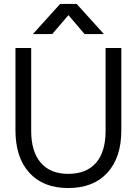

<svg xmlns="http://www.w3.org/2000/svg" viewBox="-20 -943 691 969"><path d="M512.9 -700.6V-282.4C512.9 -212.1 496.8 -158.4 464.6 -121.2C432.3 -84.1 385.5 -65.6 324.2 -65.6C264.2 -65.6 218 -84.3 185.8 -121.7C153.5 -159.1 137.4 -212.7 137.4 -282.4V-700.6H58V-286.3C58 -194 81.4 -122.2 128.2 -70.9C175 -19.6 240.3 6 324.2 6C408.7 6 474.6 -19.6 521.7 -70.9C568.8 -122.2 592.3 -193.6 592.3 -285.3V-700.6ZM325.4 -866.7 406.7 -771.2H504.2L366.9 -923.2H283.5L146.1 -771.2H243.7Z"/></svg>

Font: Diatome
Style: Regular
Weight: 400
Designer: 15.100.17
Foundry: 15.100.17
Version: Version 1.008;Fontself Maker 3.5.8